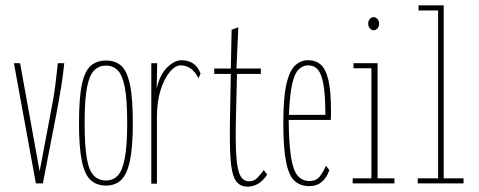

<svg xmlns="http://www.w3.org/2000/svg" viewBox="-20 -685 1790 717"><path d="M114 0 32 -449H55L128 -45L170 -268Q181 -322 186.5 -365.5Q192 -409 196 -449H220Q216 -407 208.5 -361Q201 -315 190 -257L140 0Z M376 8Q341 8 318.5 -12.5Q296 -33 285.5 -84Q275 -135 275 -225Q275 -320 286 -370.5Q297 -421 319.5 -440Q342 -459 376 -459Q410 -459 432 -440Q454 -421 465 -370.5Q476 -320 476 -225Q476 -135 465 -84Q454 -33 432 -12.5Q410 8 376 8ZM376 -11Q402 -11 419.5 -29Q437 -47 446 -94Q455 -141 455 -226Q455 -313 446 -359Q437 -405 419.5 -422.5Q402 -440 376 -440Q350 -440 332 -422.5Q314 -405 305 -359Q296 -313 296 -226Q296 -142 304 -95Q312 -48 330 -29.5Q348 -11 376 -11Z M545 1V-449H567L565 -354Q577 -407 604.5 -433.5Q632 -460 657 -460Q711 -460 729 -410L721 -393Q707 -420 690 -430.5Q673 -441 655 -441Q635 -441 614.5 -417Q594 -393 580 -349.5Q566 -306 566 -248V1Z M904 12Q875 12 860 -11Q845 -34 841 -90.5Q837 -147 839 -248L842 -409H780V-429H842L845 -574L870 -583L863 -429H954V-409H865L861 -243Q859 -153 862.5 -102Q866 -51 877 -30Q888 -9 908 -8Q928 -7 942 -22Q956 -37 965 -50L978 -33Q961 -8 942.5 2Q924 12 904 12Z M1135 10Q1102 10 1080.5 -9Q1059 -28 1048.5 -79.5Q1038 -131 1038 -227Q1038 -320 1049.5 -370.5Q1061 -421 1082.5 -441Q1104 -461 1133 -460Q1159 -460 1177.5 -444Q1196 -428 1206 -387.5Q1216 -347 1216 -271Q1216 -261 1216 -253Q1216 -245 1215 -237H1058Q1059 -147 1067 -97.5Q1075 -48 1092 -28.5Q1109 -9 1136 -9Q1161 -9 1174.5 -26.5Q1188 -44 1197 -66L1210 -50Q1201 -23 1182.5 -6.5Q1164 10 1135 10ZM1059 -256H1195Q1195 -329 1188 -369Q1181 -409 1167 -425Q1153 -441 1131 -441Q1111 -441 1095.5 -426Q1080 -411 1071 -371Q1062 -331 1059 -256Z M1297 0V-19H1367V-430H1300V-449H1390V-19H1453V0ZM1375 -572Q1368 -572 1361.5 -579Q1355 -586 1355 -596Q1355 -607 1361 -614Q1367 -621 1375 -621Q1383 -621 1389.5 -614Q1396 -607 1396 -596Q1396 -586 1389.5 -579Q1383 -572 1375 -572Z M1540 0V-19H1616V-646H1543V-665H1637V-19H1711V0Z"/></svg>

Font: Inconsolata UltraCondensed ExtraLight
Style: Regular
Weight: 200
Width: 1
Monospace: yes
Designer: Raph Levien, Cyreal, Brenton Simpson
Foundry: Raph Levien, Cyreal, Google
Version: Version 3.100; ttfautohint (v1.8.4.7-5d5b)